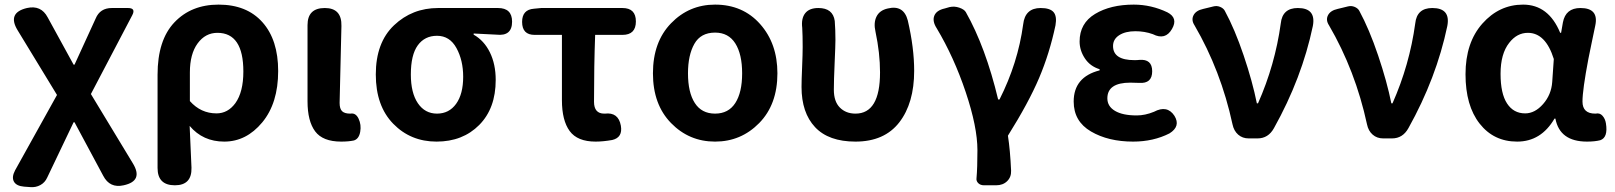

<svg xmlns="http://www.w3.org/2000/svg" viewBox="-20 -594 6929 824"><path d="M460 -559.6H529.3Q563.5 -559.6 547.9 -529.3L370.1 -190.4L549.8 106.4Q596.7 182.6 510.7 201.2Q451.2 214.8 422.9 160.2L299.8 -69.3H295.9L182.6 168Q172.9 189.5 153.3 200.2Q133.8 210.9 110.4 209L83 207Q49.8 204.1 39.6 185.1Q29.3 166 44.9 136.7L224.6 -186.5L55.7 -463.9Q9.8 -539.1 95.7 -559.6Q156.2 -573.2 184.6 -519.5L295.9 -316.4H299.8L390.6 -514.6Q409.2 -559.6 460 -559.6Z M656.2 127V-273.4Q656.2 -421.9 728.5 -498Q800.8 -574.2 918 -574.2Q1039.1 -574.2 1106.4 -498.5Q1173.8 -422.9 1173.8 -289.1Q1173.8 -151.4 1105.5 -68.8Q1037.1 13.7 942.4 13.7Q850.6 13.7 793.9 -53.7Q800.8 95.7 801.8 126Q803.7 201.2 730.5 201.2Q656.2 201.2 656.2 127ZM990.2 -151.4Q1024.4 -199.2 1024.4 -287.1Q1024.4 -453.1 913.1 -453.1Q861.3 -453.1 828.1 -407.7Q794.9 -362.3 794.9 -283.2V-160.2Q841.8 -107.4 909.2 -107.4Q958 -107.4 990.2 -151.4Z M1299.8 -159.2V-486.3Q1299.8 -559.6 1374 -559.6Q1447.3 -559.6 1445.3 -482.4Q1437.5 -167 1437.5 -152.3Q1437.5 -127 1448.2 -116.7Q1459 -106.4 1482.4 -106.4H1484.4Q1506.8 -110.4 1519 -84.5Q1531.2 -58.6 1525.9 -28.3Q1520.5 2 1499 8.8Q1476.6 13.7 1444.3 13.7Q1365.2 13.7 1332.5 -30.3Q1299.8 -74.2 1299.8 -159.2Z M1860.4 -559.6H2117.2Q2177.7 -559.6 2177.7 -501Q2177.7 -437.5 2110.4 -445.3Q2043.9 -449.2 2012.7 -450.2V-445.3Q2057.6 -419.9 2082.5 -369.1Q2107.4 -318.4 2107.4 -251Q2107.4 -128.9 2036.6 -57.6Q1965.8 13.7 1853.5 13.7Q1742.2 13.7 1667.5 -63Q1592.8 -139.6 1592.8 -274.4Q1592.8 -411.1 1670.9 -485.4Q1749 -559.6 1860.4 -559.6ZM1967.8 -264.6Q1967.8 -335 1939 -387.7Q1910.2 -440.4 1855.5 -440.4Q1802.7 -440.4 1772.9 -399.4Q1743.2 -358.4 1743.2 -274.4Q1743.2 -195.3 1773.4 -150.9Q1803.7 -106.4 1855.5 -106.4Q1907.2 -106.4 1937.5 -148.4Q1967.8 -190.4 1967.8 -264.6Z M2302.7 -559.6H2651.4Q2709 -559.6 2709 -502Q2709 -444.3 2651.4 -444.3H2534.2Q2529.3 -312.5 2529.3 -157.2Q2529.3 -106.4 2573.2 -106.4H2576.2Q2633.8 -113.3 2644.5 -54.7Q2653.3 -3.9 2607.4 6.8Q2568.4 13.7 2536.1 13.7Q2458 13.7 2424.8 -31.7Q2391.6 -77.1 2391.6 -164.1V-444.3H2274.4Q2220.7 -444.3 2220.7 -500Q2220.7 -552.7 2271.5 -556.6Z M3048.8 -574.2Q3168 -574.2 3242.2 -490.7Q3316.4 -407.2 3316.4 -279.3Q3316.4 -145.5 3238.3 -65.9Q3160.2 13.7 3048.8 13.7Q2937.5 13.7 2859.9 -65.9Q2782.2 -145.5 2782.2 -279.3Q2782.2 -414.1 2859.9 -494.1Q2937.5 -574.2 3048.8 -574.2ZM3048.8 -454.1Q2987.3 -454.1 2960 -405.8Q2932.6 -357.4 2932.6 -279.3Q2932.6 -197.3 2961.9 -151.9Q2991.2 -106.4 3048.8 -106.4Q3106.4 -106.4 3135.7 -151.9Q3165 -197.3 3165 -279.3Q3165 -361.3 3135.7 -407.7Q3106.4 -454.1 3048.8 -454.1Z M3903.3 -290Q3903.3 -151.4 3839.4 -68.8Q3775.4 13.7 3651.4 13.7Q3536.1 13.7 3478 -48.3Q3419.9 -110.4 3419.9 -220.7Q3419.9 -249 3422.4 -306.2Q3424.8 -363.3 3424.8 -392.6Q3424.8 -443.4 3422.9 -474.6Q3418 -514.6 3435.5 -537.1Q3453.1 -559.6 3492.2 -559.6Q3554.7 -559.6 3562.5 -503.9Q3565.4 -465.8 3565.4 -422.9Q3565.4 -400.4 3562 -324.2Q3558.6 -248 3558.6 -209Q3558.6 -158.2 3584.5 -132.3Q3610.4 -106.4 3651.4 -106.4Q3756.8 -106.4 3756.8 -283.2Q3756.8 -366.2 3737.3 -458Q3728.5 -496.1 3741.7 -522.9Q3754.9 -549.8 3790 -557.6Q3858.4 -574.2 3876 -505.9Q3903.3 -388.7 3903.3 -290Z M4254.9 201.2H4203.1Q4187.5 201.2 4178.2 191.9Q4168.9 182.6 4170.9 169.9Q4174.8 126 4174.8 50.8Q4174.8 -48.8 4124.5 -198.7Q4074.2 -348.6 4000 -472.7Q3980.5 -502.9 3989.7 -526.4Q3999 -549.8 4034.2 -557.6L4054.7 -563.5Q4076.2 -568.4 4097.2 -561Q4118.2 -553.7 4125 -542Q4210 -391.6 4263.7 -167H4269.5Q4348.6 -323.2 4371.1 -489.3Q4378.9 -559.6 4446.3 -559.6Q4486.3 -559.6 4501.5 -542Q4516.6 -524.4 4509.8 -485.4Q4484.4 -365.2 4439.5 -259.3Q4394.5 -153.3 4305.7 -11.7Q4315.4 50.8 4319.3 138.7Q4320.3 166 4302.2 183.6Q4284.2 201.2 4254.9 201.2Z M4842.8 13.7Q4736.3 13.7 4662.1 -29.8Q4587.9 -73.2 4587.9 -158.2Q4587.9 -263.7 4699.2 -292V-296.9Q4658.2 -309.6 4635.7 -343.8Q4613.3 -377.9 4613.3 -416Q4613.3 -494.1 4679.7 -534.2Q4746.1 -574.2 4845.7 -574.2Q4920.9 -574.2 4990.2 -541Q5037.1 -516.6 5009.8 -469.7Q4981.4 -419.9 4927.7 -447.3Q4892.6 -460 4852.5 -460Q4809.6 -460 4783.2 -442.9Q4756.8 -425.8 4756.8 -396.5Q4756.8 -335.9 4848.6 -335.9Q4862.3 -335.9 4869.1 -336.9Q4924.8 -341.8 4924.8 -288.1Q4924.8 -234.4 4869.1 -238.3Q4862.3 -238.3 4849.6 -238.8Q4836.9 -239.3 4831.1 -239.3Q4732.4 -239.3 4732.4 -171.9Q4732.4 -137.7 4765.1 -118.2Q4797.9 -98.6 4858.4 -98.6Q4894.5 -98.6 4932.6 -114.3Q4989.3 -144.5 5020.5 -96.7Q5047.9 -51.8 4999 -21.5Q4929.7 13.7 4842.8 13.7Z M5143.6 -555.7Q5151.4 -557.6 5167.5 -561.5Q5183.6 -565.4 5187.5 -566.4Q5202.1 -570.3 5216.3 -564.5Q5230.5 -558.6 5236.3 -547.9Q5279.3 -468.8 5317.4 -356Q5355.5 -243.2 5374 -150.4H5378.9Q5452.1 -315.4 5476.6 -493.2Q5483.4 -559.6 5549.8 -559.6Q5628.9 -559.6 5614.3 -482.4Q5567.4 -258.8 5447.3 -43.9Q5422.9 0 5377 0H5338.9Q5312.5 0 5293.9 -16.1Q5275.4 -32.2 5269.5 -60.5Q5219.7 -291 5106.4 -485.4Q5091.8 -507.8 5102.1 -528.3Q5112.3 -548.8 5143.6 -555.7Z M5720.7 -555.7Q5728.5 -557.6 5744.6 -561.5Q5760.7 -565.4 5764.6 -566.4Q5779.3 -570.3 5793.5 -564.5Q5807.6 -558.6 5813.5 -547.9Q5856.4 -468.8 5894.5 -356Q5932.6 -243.2 5951.2 -150.4H5956.1Q6029.3 -315.4 6053.7 -493.2Q6060.5 -559.6 6127 -559.6Q6206.1 -559.6 6191.4 -482.4Q6144.5 -258.8 6024.4 -43.9Q6000 0 5954.1 0H5916Q5889.6 0 5871.1 -16.1Q5852.5 -32.2 5846.7 -60.5Q5796.9 -291 5683.6 -485.4Q5668.9 -507.8 5679.2 -528.3Q5689.5 -548.8 5720.7 -555.7Z M6796.9 -341.8Q6771.5 -208 6771.5 -158.2Q6771.5 -106.4 6826.2 -106.4H6828.1Q6845.7 -110.4 6857.4 -97.2Q6869.1 -84 6872.1 -64.5Q6881.8 -3.9 6847.7 7.8Q6824.2 13.7 6791 13.7Q6673.8 13.7 6655.3 -85H6651.4Q6593.8 13.7 6491.2 13.7Q6390.6 13.7 6330.1 -63.5Q6269.5 -140.6 6269.5 -275.4Q6269.5 -411.1 6341.8 -492.7Q6414.1 -574.2 6516.6 -574.2Q6626 -574.2 6675.8 -453.1H6679.7L6687.5 -498Q6699.2 -559.6 6762.7 -559.6Q6842.8 -559.6 6826.2 -483.4Q6821.3 -460.9 6811.5 -413.1Q6801.8 -365.2 6796.9 -341.8ZM6457 -410.2Q6419.9 -363.3 6419.9 -277.3Q6419.9 -192.4 6447.8 -149.9Q6475.6 -107.4 6525.4 -107.4Q6567.4 -107.4 6602.5 -147.5Q6637.7 -187.5 6641.6 -242.2L6648.4 -340.8Q6613.3 -453.1 6537.1 -453.1Q6490.2 -453.1 6457 -410.2Z"/></svg>

Font: GenSenMaruGothic TW TTF Bold
Style: Regular
Weight: 700
Version: Version 1.301